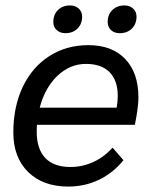

<svg xmlns="http://www.w3.org/2000/svg" viewBox="-20 -676 558 706"><path d="M489 -318Q489 -292 482 -250L476 -217H116Q115 -209 115 -192Q115 -128 146.5 -95Q178 -62 239 -62Q283 -62 322.5 -80Q362 -98 394 -133L434 -87Q396 -40 344 -15Q292 10 231 10Q138 10 83.5 -43.5Q29 -97 29 -189Q29 -283 63.5 -356Q98 -429 161 -469.5Q224 -510 305 -510Q392 -510 440.5 -459Q489 -408 489 -318ZM413 -323Q413 -380 383 -410.5Q353 -441 296 -441Q237 -441 191 -397Q145 -353 126 -280H409L410 -287Q413 -307 413 -323ZM176 -595Q176 -622 193 -639Q210 -656 238 -656Q257 -656 269.5 -644.5Q282 -633 282 -615Q282 -588 265 -571Q248 -554 220 -554Q201 -554 188.5 -565.5Q176 -577 176 -595ZM376 -596Q376 -622 393 -639Q410 -656 438 -656Q457 -656 469.5 -644.5Q482 -633 482 -615Q482 -588 465 -571Q448 -554 420 -554Q400 -554 388 -565.5Q376 -577 376 -596Z"/></svg>

Font: Sarabun
Style: Italic
Weight: 400
Italic angle: -10°
Designer: Suppakit Chalermlarp | Katatrad Co.,Ltd.
Foundry: Cadson Demak Co.,Ltd.
Version: Version 1.000; ttfautohint (v1.6)